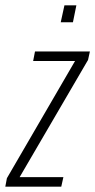

<svg xmlns="http://www.w3.org/2000/svg" viewBox="-49 -704 359 724"><path d="M-29 0 -23 -32 234 -474H76L83 -510H290L283 -478L25 -36H190L182 0ZM180 -620 194 -684H239L226 -620Z"/></svg>

Font: Saira Ultra Condensed ExLight
Style: Italic
Weight: 200
Width: 1
Italic angle: -12°
Designer: Hector Gatti with collaboration of the Omnibus-Type team
Foundry: Omnibus-Type
Version: Version 1.001; ttfautohint (v1.8)